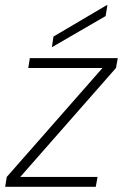

<svg xmlns="http://www.w3.org/2000/svg" viewBox="-36 -720 474 740"><path d="M-16 0 -10 -38 359 -458H73L79 -496H418L411 -458L42 -38H340L333 0ZM164 -538 170 -579 375 -700H378L371 -658Z"/></svg>

Font: DM Sans 36pt ExtraLight
Style: Italic
Weight: 250
Italic angle: -10°
Designer: Colophon Foundry, Jonny Pinhorn
Foundry: Colophon Foundry
Version: Version 4.004;gftools[0.9.30]